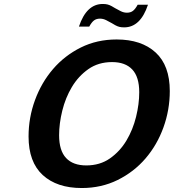

<svg xmlns="http://www.w3.org/2000/svg" viewBox="-20 -934 876 968"><path d="M124 -246Q124 -341 156.5 -429.5Q189 -518 247.5 -586Q306 -654 387.5 -694.5Q469 -735 568 -735Q693 -735 764.5 -669.5Q836 -604 836 -475Q836 -380 804 -291.5Q772 -203 713.5 -135Q655 -67 573 -26.5Q491 14 392 14Q267 14 195.5 -51.5Q124 -117 124 -246ZM415 -100Q484 -100 534.5 -135.5Q585 -171 617.5 -225.5Q650 -280 666 -345Q682 -410 682 -469Q682 -546 647 -583.5Q612 -621 545 -621Q476 -621 425.5 -585.5Q375 -550 342.5 -495.5Q310 -441 294 -376Q278 -311 278 -252Q278 -175 313 -137.5Q348 -100 415 -100ZM560 -893Q574 -885 589 -877.5Q604 -870 620 -870Q638 -870 650 -879Q662 -888 674 -910H726Q688 -796 606 -796Q592 -796 582 -798.5Q572 -801 561 -807L544 -817Q530 -825 515 -832.5Q500 -840 484 -840Q466 -840 454 -831Q442 -822 430 -800H378Q416 -914 498 -914Q512 -914 522 -911.5Q532 -909 543 -903Z"/></svg>

Font: Perun
Style: Bold Italic
Weight: 700
Italic angle: -12°
Foundry: Copyright (c) Stefan Peev, Context Ltd, 2016
Version: Version 1.027